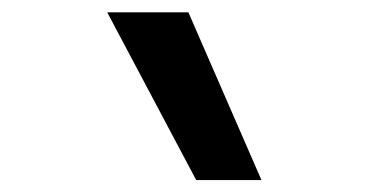

<svg xmlns="http://www.w3.org/2000/svg" viewBox="-20 -815 626 313"><path d="M299.8 -521.5 154.8 -794.9H287.1L406.2 -521.5Z"/></svg>

Font: Cascadia Code Medium
Style: Regular
Weight: 500
Monospace: yes
Designer: Aaron Bell
Foundry: Saja Typeworks
Version: Version 2407.024